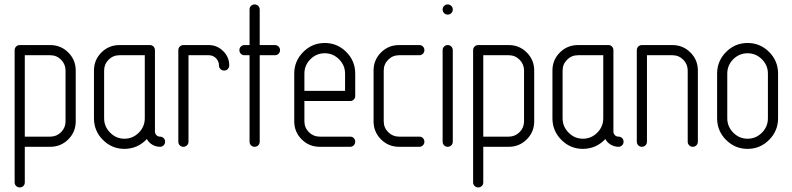

<svg xmlns="http://www.w3.org/2000/svg" viewBox="-20 -656 3538 858"><path d="M45.4 159.2V-431.6Q45.4 -441.4 52 -448Q58.6 -454.6 68.4 -454.6H204.6Q252 -454.6 285.2 -421.4Q318.4 -388.2 318.4 -340.8V-113.8Q318.4 -66.4 285.2 -33.2Q252 0 204.6 0H90.8V159.2Q90.8 168.9 84.2 175.3Q77.6 181.6 68.1 181.6Q58.6 181.6 52 175Q45.4 168.5 45.4 159.2ZM90.8 -45.4H204.6Q232.9 -45.4 252.9 -65.4Q272.9 -85.4 272.9 -113.8V-340.8Q272.9 -369.1 252.9 -389.2Q232.9 -409.2 204.6 -409.2H90.8Z M399.9 -127.4V-340.8Q399.9 -388.2 433.1 -421.4Q466.3 -454.6 513.7 -454.6H649.9Q659.7 -454.6 666 -448Q672.4 -441.4 672.4 -431.6V-68.4Q672.4 -58.6 679 -52Q685.5 -45.4 695.1 -45.4Q704.6 -45.4 711.2 -38.8Q717.8 -32.2 717.8 -22.7Q717.8 -13.2 711.2 -6.6Q704.6 0 695.3 0Q676.8 0 660.9 -9.3Q645 -18.6 636.2 -34.7Q595.7 8.8 536.1 9.3Q480 9.3 439.9 -30.8Q399.9 -70.8 399.9 -127.4ZM445.3 -127.4Q445.3 -90.3 472.2 -63.2Q499 -36.1 536.1 -36.1Q573.2 -36.1 600.1 -63Q627 -89.8 627 -127.4V-409.2H513.7Q485.4 -409.2 465.3 -389.2Q445.3 -369.1 445.3 -340.8Z M776.9 -22.9V-431.6Q776.9 -441.4 783.4 -448Q790 -454.6 799.8 -454.6H913.1Q950.2 -454.6 977.3 -427.7Q1004.4 -400.9 1004.4 -363.8Q1004.4 -354 997.8 -347.4Q991.2 -340.8 981.4 -340.8Q971.7 -340.8 965.1 -347.4Q958.5 -354 958.5 -363.8Q958.5 -382.3 945.3 -395.8Q932.1 -409.2 913.1 -409.2H822.3V-22.9Q822.3 -13.2 815.7 -6.6Q809.1 0 799.6 0Q790 0 783.4 -6.6Q776.9 -13.2 776.9 -22.9Z M1072.3 -454.6H1095.2V-613.8Q1095.2 -623.5 1101.8 -629.9Q1108.4 -636.2 1117.9 -636.2Q1127.4 -636.2 1134 -629.6Q1140.6 -623 1140.6 -613.8V-454.6H1208.5Q1218.3 -454.6 1224.9 -448Q1231.4 -441.4 1231.4 -431.9Q1231.4 -422.4 1224.9 -415.8Q1218.3 -409.2 1208.5 -409.2H1140.6V-22.9Q1140.6 -13.2 1134 -6.6Q1127.4 0 1117.9 0Q1108.4 0 1101.8 -6.6Q1095.2 -13.2 1095.2 -22.9V-409.2H1072.3Q1062.5 -409.2 1056.2 -415.8Q1049.8 -422.4 1049.8 -431.9Q1049.8 -441.4 1056.4 -448Q1063 -454.6 1072.3 -454.6Z M1294.9 -113.8V-327.1Q1294.9 -383.3 1335 -423.6Q1375 -463.9 1431.2 -463.9Q1487.3 -463.9 1527.3 -423.8Q1567.4 -383.8 1567.4 -327.1V-227.1Q1567.4 -217.3 1560.8 -210.9Q1554.2 -204.6 1544.9 -204.6H1340.3V-113.8Q1340.3 -85.4 1360.4 -65.4Q1380.4 -45.4 1408.7 -45.4H1544.9Q1554.7 -45.4 1561 -38.8Q1567.4 -32.2 1567.4 -22.7Q1567.4 -13.2 1560.8 -6.6Q1554.2 0 1544.9 0H1408.7Q1361.3 0 1328.1 -33.2Q1294.9 -66.4 1294.9 -113.8ZM1340.3 -250H1522V-327.1Q1522 -364.3 1495.1 -391.1Q1468.3 -418 1431.2 -418Q1394 -418 1367.2 -391.4Q1340.3 -364.7 1340.3 -327.1Z M1649.4 -113.8V-340.8Q1649.4 -388.2 1682.6 -421.4Q1715.8 -454.6 1763.2 -454.6H1854Q1863.8 -454.6 1870.1 -448Q1876.5 -441.4 1876.5 -431.9Q1876.5 -422.4 1869.9 -415.8Q1863.3 -409.2 1854 -409.2H1763.2Q1734.9 -409.2 1714.8 -389.2Q1694.8 -369.1 1694.8 -340.8V-113.8Q1694.8 -85.4 1714.8 -65.4Q1734.9 -45.4 1763.2 -45.4H1854Q1863.8 -45.4 1870.1 -38.8Q1876.5 -32.2 1876.5 -22.7Q1876.5 -13.2 1869.9 -6.6Q1863.3 0 1854 0H1763.2Q1715.8 0 1682.6 -33.2Q1649.4 -66.4 1649.4 -113.8Z M1958 -22.9V-431.6Q1958 -441.4 1964.6 -448Q1971.2 -454.6 1980.7 -454.6Q1990.2 -454.6 1996.8 -448Q2003.4 -441.4 2003.4 -431.6V-22.9Q2003.4 -13.2 1996.8 -6.6Q1990.2 0 1980.7 0Q1971.2 0 1964.6 -6.6Q1958 -13.2 1958 -22.9ZM1964.6 -597.4Q1958 -604 1958 -613.5Q1958 -623 1964.6 -629.6Q1971.2 -636.2 1980.7 -636.2Q1990.2 -636.2 1996.8 -629.6Q2003.4 -623 2003.4 -613.5Q2003.4 -604 1996.8 -597.4Q1990.2 -590.8 1980.7 -590.8Q1971.2 -590.8 1964.6 -597.4Z M2094.2 159.2V-431.6Q2094.2 -441.4 2100.8 -448Q2107.4 -454.6 2117.2 -454.6H2253.4Q2300.8 -454.6 2334 -421.4Q2367.2 -388.2 2367.2 -340.8V-113.8Q2367.2 -66.4 2334 -33.2Q2300.8 0 2253.4 0H2139.6V159.2Q2139.6 168.9 2133.1 175.3Q2126.5 181.6 2116.9 181.6Q2107.4 181.6 2100.8 175Q2094.2 168.5 2094.2 159.2ZM2139.6 -45.4H2253.4Q2281.7 -45.4 2301.8 -65.4Q2321.8 -85.4 2321.8 -113.8V-340.8Q2321.8 -369.1 2301.8 -389.2Q2281.7 -409.2 2253.4 -409.2H2139.6Z M2448.7 -127.4V-340.8Q2448.7 -388.2 2481.9 -421.4Q2515.1 -454.6 2562.5 -454.6H2698.7Q2708.5 -454.6 2714.8 -448Q2721.2 -441.4 2721.2 -431.6V-68.4Q2721.2 -58.6 2727.8 -52Q2734.4 -45.4 2743.9 -45.4Q2753.4 -45.4 2760 -38.8Q2766.6 -32.2 2766.6 -22.7Q2766.6 -13.2 2760 -6.6Q2753.4 0 2744.1 0Q2725.6 0 2709.7 -9.3Q2693.8 -18.6 2685.1 -34.7Q2644.5 8.8 2585 9.3Q2528.8 9.3 2488.8 -30.8Q2448.7 -70.8 2448.7 -127.4ZM2494.1 -127.4Q2494.1 -90.3 2521 -63.2Q2547.9 -36.1 2585 -36.1Q2622.1 -36.1 2648.9 -63Q2675.8 -89.8 2675.8 -127.4V-409.2H2562.5Q2534.2 -409.2 2514.2 -389.2Q2494.1 -369.1 2494.1 -340.8Z M2825.7 -22.9V-431.6Q2825.7 -441.4 2832.3 -448Q2838.9 -454.6 2848.6 -454.6H2984.9Q3032.2 -454.6 3065.4 -421.4Q3098.6 -388.2 3098.6 -340.8V-22.9Q3098.6 -13.2 3092 -6.6Q3085.4 0 3075.9 0Q3066.4 0 3059.8 -6.6Q3053.2 -13.2 3053.2 -22.9V-340.8Q3053.2 -369.1 3033.2 -389.2Q3013.2 -409.2 2984.9 -409.2H2871.1V-22.9Q2871.1 -13.2 2864.5 -6.6Q2857.9 0 2848.4 0Q2838.9 0 2832.3 -6.6Q2825.7 -13.2 2825.7 -22.9Z M3184.6 -127.4V-327.1Q3184.6 -383.3 3224.6 -423.6Q3264.6 -463.9 3320.8 -463.9Q3377 -463.9 3417 -423.8Q3457 -383.8 3457 -327.1V-127.4Q3457 -71.3 3417 -31Q3377 9.3 3320.8 9.3Q3264.6 9.3 3224.6 -30.8Q3184.6 -70.8 3184.6 -127.4ZM3230 -127.4Q3230 -90.3 3256.8 -63.2Q3283.7 -36.1 3320.8 -36.1Q3357.9 -36.1 3384.8 -63Q3411.6 -89.8 3411.6 -127.4V-327.1Q3411.6 -364.3 3384.8 -391.1Q3357.9 -418 3320.8 -418Q3283.7 -418 3256.8 -391.4Q3230 -364.7 3230 -327.1Z"/></svg>

Font: OpenGost Type A TT
Style: Regular
Weight: 400
Version: Version 0.3